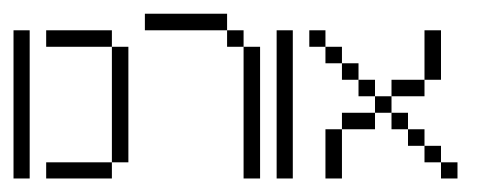

<svg xmlns="http://www.w3.org/2000/svg" viewBox="-20 -264 721 284"><path d="M0 0V-219.2H23.9V0Z M48.3 0V-23.9H145.5V0ZM145.5 -23.9V-194.8H169.9V-23.9ZM48.3 -194.8V-219.2H145.5V-194.8Z M340.3 0V-194.8H364.7V0ZM315.9 -194.8V-219.2H340.3V-194.8ZM194.3 -219.2V-243.7H315.9V-219.2Z M389.2 0V-219.2H413.1V0Z M632.3 0V-23.9H656.7V0ZM607.9 -23.9V-48.3H632.3V-23.9ZM461.4 0V-72.8H485.8V0ZM583.5 -48.3V-72.8H607.9V-48.3ZM485.8 -72.8V-97.2H534.7V-72.8ZM559.1 -72.8V-97.2H583.5V-72.8ZM534.7 -97.2V-121.6H559.1V-97.2ZM510.3 -121.6V-146H534.7V-121.6ZM559.1 -121.6V-146H607.9V-121.6ZM485.8 -146V-170.4H510.3V-146ZM461.4 -170.4V-194.8H485.8V-170.4ZM437.5 -194.8V-219.2H461.4V-194.8ZM607.9 -146V-219.2H632.3V-146Z"/></svg>

Font: FS Mondwest Regular
Style: Regular
Weight: 400
Designer: NZWStudios2024
Foundry: https://fontstruct.com
Version: Version 1.0